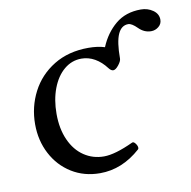

<svg xmlns="http://www.w3.org/2000/svg" viewBox="-66 -589 665 667"><g transform="rotate(-10 267.0 -256.0)"><path d="M533.7 -478Q533.7 -462.9 522 -453.4Q510.3 -443.8 495.6 -443.8Q471.2 -443.8 452.1 -462.9Q433.1 -481.9 420.9 -481.9Q396.5 -481.9 384.3 -454.6Q372.1 -427.2 372.1 -369.1Q372.1 -359.9 361.3 -346.4Q350.6 -333 342.3 -333Q334.5 -333 326.7 -343.3Q309.1 -366.7 286.9 -379.4Q264.6 -392.1 239.7 -392.1Q205.6 -392.1 178.7 -369.6Q151.9 -347.2 136.7 -307.4Q121.6 -267.6 121.6 -217.8Q121.6 -165 139.4 -125.5Q157.2 -85.9 188.5 -64.9Q219.7 -43.9 258.8 -43.9Q297.9 -43.9 362.8 -74.2Q368.2 -76.7 374.5 -68.4Q380.9 -60.1 380.9 -52.7Q380.9 -49.3 378.9 -47.4Q313.5 11.2 235.4 11.2Q179.2 11.2 135.3 -16.1Q91.3 -43.5 66.7 -90.6Q42 -137.7 42 -195.3Q42 -256.3 69.1 -308.8Q96.2 -361.3 147.9 -393.1Q199.7 -424.8 270 -424.8Q302.7 -424.8 327.6 -417Q347.2 -464.4 383.1 -494.4Q418.9 -524.4 472.7 -524.4Q496.6 -524.4 515.1 -511.5Q533.7 -498.5 533.7 -478Z"/></g></svg>

Font: JuniusX
Style: Regular
Weight: 400
Designer: Peter S. Baker
Foundry: Briery Creek Software
Version: Version 1.004